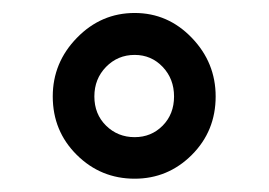

<svg xmlns="http://www.w3.org/2000/svg" viewBox="-20 -741 410 293"><path d="M60.5 -593.8Q60.5 -645.5 97.4 -683.3Q134.3 -721.2 185.5 -721.2Q236.3 -721.2 272.7 -683.3Q309.1 -645.5 309.1 -593.8Q309.1 -541 272.7 -504.6Q236.3 -468.3 185.5 -468.3Q133.8 -468.3 97.2 -504.6Q60.5 -541 60.5 -593.8ZM124 -593.8Q124 -566.9 141.8 -549.3Q159.7 -531.7 185.5 -531.7Q210.9 -531.7 228.3 -549.3Q245.6 -566.9 245.6 -593.8Q245.6 -620.6 228.3 -638.9Q210.9 -657.2 185.5 -657.2Q159.7 -657.2 141.8 -638.9Q124 -620.6 124 -593.8Z"/></svg>

Font: TypoPRO Roboto Slab
Style: Regular
Weight: 400
Designer: Google
Version: Version 1.100263; 2013; ttfautohint (v0.94.20-1c74) -l 8 -r 